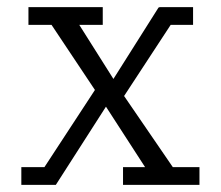

<svg xmlns="http://www.w3.org/2000/svg" viewBox="-20 -520 622 540"><path d="M326 0V-50H388L278 -220L137 0H40V-50H105L247 -267L125 -450H60V-500H269V-450H203L299 -298L426 -499H428V-500H523V-450H460L329 -250L466 -50H541V0Z"/></svg>

Font: Antic Slab
Style: Regular
Weight: 400
Designer: Santiago Orozco
Foundry: Santiago Orozco
Version: Version 001.002